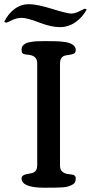

<svg xmlns="http://www.w3.org/2000/svg" viewBox="-55 -878 426 898"><path d="M340.8 -837.4 350.6 -834Q331.5 -797.4 298.1 -774.2Q264.6 -751 224.6 -751Q184.6 -751 128.4 -772.7Q72.3 -794.4 47.1 -794.4Q22 -794.4 1.2 -783.7Q-19.5 -772.9 -25.9 -772L-35.2 -775.4Q-18.1 -812.5 12.2 -835.4Q42.5 -858.4 80.3 -858.4Q118.2 -858.4 189 -836.4Q259.8 -814.5 277.6 -814.5Q295.4 -814.5 316.9 -825.7Q338.4 -836.9 340.8 -837.4ZM152.8 0Q45.9 0 45.9 -43.9Q45.9 -61 79.1 -65.4Q94.7 -67.9 100.1 -70.3Q119.1 -78.1 119.1 -105V-581.1Q119.1 -616.2 82.5 -621.1Q75.7 -622.1 69.8 -622.8Q64 -623.5 60.1 -624.3Q56.2 -625 54.7 -626Q53.2 -627 51 -628.7Q48.8 -630.4 47.9 -632.8Q45.9 -639.2 45.9 -645.8Q45.9 -652.3 48.1 -658.2Q50.3 -664.1 55.9 -668.5Q61.5 -672.9 66.7 -675.8Q71.8 -678.7 82.3 -680.4Q92.8 -682.1 99.9 -683.3Q106.9 -684.6 121.6 -685.1Q136.2 -685.5 144.5 -685.5Q160.2 -685.5 175.8 -685.5Q191.4 -685.5 201.4 -685.3Q211.4 -685.1 225.6 -684.1Q239.7 -683.1 249 -681.6Q258.3 -680.2 268.8 -676.8Q279.3 -673.3 285.2 -668.9Q299.3 -658.7 299.3 -644.8Q299.3 -630.9 289.8 -626.7Q280.3 -622.6 265.1 -620.8Q250 -619.1 244.6 -616.7Q225.6 -607.9 225.6 -581.1V-105Q225.6 -83.5 237.1 -74.5Q248.5 -65.4 264.9 -63.7Q281.2 -62 286.1 -60.5Q299.3 -57.6 299.3 -44.7Q299.3 -31.7 294.9 -24.4Q290.5 -17.1 280.3 -12.5Q270 -7.8 260.7 -5.1Q251.5 -2.4 233.9 -1.5Q207.5 0 152.8 0Z"/></svg>

Font: Corben
Style: Regular
Weight: 400
Designer: vernon adams
Foundry: vernon adams
Version: Version 1.101